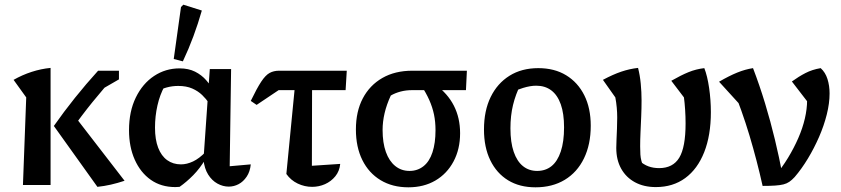

<svg xmlns="http://www.w3.org/2000/svg" viewBox="-20 -790 3593 820"><path d="M396 8 210 -252Q252 -312 300 -372Q348 -432 399 -488H473V-468Q422 -412 375 -354Q328 -296 283 -232L285 -312L512 -18Q482 -8 453.5 -1.5Q425 5 396 8ZM78 0 92 -374 38 -449Q75 -470 115 -483Q155 -496 196 -500V0ZM384 -391 433 -488H488V-451Z M747 8Q743 8 738 8.5Q733 9 729 9Q668 9 624 -22Q580 -53 555.5 -108Q531 -163 531 -234Q531 -314 560 -373.5Q589 -433 638 -465.5Q687 -498 747 -498Q785 -498 813 -484Q841 -470 861 -447Q881 -424 894 -397L873 -349Q861 -367 843.5 -384Q826 -401 801 -412Q776 -423 741 -423Q716 -423 692 -416.5Q668 -410 640 -395L683 -422Q663 -386 652.5 -340Q642 -294 642 -245Q642 -194 655.5 -159Q669 -124 694 -106Q719 -88 753 -88Q778 -88 804.5 -100.5Q831 -113 858 -141V-111Q834 -71 805.5 -42Q777 -13 747 8ZM957 7Q932 7 908.5 -6Q885 -19 869 -44.5Q853 -70 849 -108L876 -495H967L961 -80L1051 -88Q1048 -57 1033.5 -35.5Q1019 -14 999 -3.5Q979 7 957 7ZM761 -528 722 -538 753 -760 763 -770 842 -745Q826 -689 806 -635Q786 -581 761 -528Z M1076 -342 1051 -359Q1077 -413 1095.5 -441Q1114 -469 1131.5 -478.5Q1149 -488 1172 -488H1461L1456 -405H1170ZM1246 -488H1313L1312 -82L1433 -90Q1430 -59 1412 -37Q1394 -15 1368 -3.5Q1342 8 1313 8Q1281 8 1251.5 -6Q1222 -20 1203 -47Z M1739 -405Q1714 -405 1691 -399Q1668 -393 1649 -382Q1631 -343 1622.5 -306.5Q1614 -270 1614 -235Q1614 -180 1628 -141Q1642 -102 1668 -81Q1694 -60 1729 -60Q1763 -60 1788.5 -80Q1814 -100 1827 -139.5Q1840 -179 1840 -234Q1840 -270 1833.5 -301Q1827 -332 1813.5 -362.5Q1800 -393 1777 -428L1839 -429Q1945 -352 1945 -221Q1945 -153 1917 -100.5Q1889 -48 1839.5 -19Q1790 10 1724 10Q1656 10 1605.5 -20.5Q1555 -51 1527.5 -106.5Q1500 -162 1500 -237Q1500 -314 1529.5 -370Q1559 -426 1613 -457Q1667 -488 1741 -488H1974L1970 -405Z M2267 10Q2199 10 2150 -20Q2101 -50 2074 -105.5Q2047 -161 2047 -237Q2047 -317 2075.5 -375.5Q2104 -434 2156 -466.5Q2208 -499 2279 -499Q2348 -499 2398 -468.5Q2448 -438 2475.5 -383Q2503 -328 2503 -253Q2503 -173 2474 -113.5Q2445 -54 2392 -22Q2339 10 2267 10ZM2274 -60Q2310 -60 2335.5 -80.5Q2361 -101 2375 -143Q2389 -185 2389 -246Q2389 -305 2375 -344.5Q2361 -384 2334.5 -404Q2308 -424 2270 -424Q2245 -424 2214 -414.5Q2183 -405 2139 -386L2204 -431Q2182 -387 2171 -341.5Q2160 -296 2160 -242Q2160 -182 2174 -141.5Q2188 -101 2213.5 -80.5Q2239 -60 2274 -60Z M2781 9Q2730 9 2692 -11.5Q2654 -32 2633 -69.5Q2612 -107 2612 -158Q2612 -171 2613 -193Q2614 -215 2615 -240.5Q2616 -266 2616 -288Q2616 -331 2608 -374L2555 -449Q2598 -472 2633.5 -484Q2669 -496 2705 -500Q2713 -469 2716.5 -433Q2720 -397 2720 -361Q2720 -328 2718.5 -293Q2717 -258 2715.5 -225Q2714 -192 2714 -165Q2714 -144 2715 -129.5Q2716 -115 2719.5 -102.5Q2723 -90 2729 -76L2710 -104Q2729 -87 2749.5 -79.5Q2770 -72 2795 -72Q2854 -72 2881 -116.5Q2908 -161 2908 -263Q2908 -292 2906 -322Q2904 -352 2901 -374L2847 -445Q2889 -469 2921 -482Q2953 -495 2988 -499Q3001 -466 3008.5 -414.5Q3016 -363 3016 -311Q3016 -212 2987.5 -140Q2959 -68 2906.5 -29.5Q2854 9 2781 9Z M3237 4Q3213 -104 3181 -211Q3149 -318 3104 -427L3143 -340L3051 -441Q3094 -466 3128.5 -480Q3163 -494 3196 -499Q3224 -426 3247.5 -348.5Q3271 -271 3289.5 -194Q3308 -117 3322 -43L3288 -36Q3320 -74 3345.5 -116Q3371 -158 3389.5 -200.5Q3408 -243 3417.5 -284Q3427 -325 3427 -362Q3427 -371 3426.5 -380Q3426 -389 3424 -399L3439 -342L3362 -442Q3391 -463 3420 -478Q3449 -493 3485 -499Q3505 -481 3514 -452.5Q3523 -424 3523 -391Q3523 -349 3511 -301Q3499 -253 3478 -205Q3457 -157 3430.5 -113Q3404 -69 3374 -34Q3362 -21 3351 -13.5Q3340 -6 3326 -2.5Q3312 1 3290.5 2.5Q3269 4 3237 4Z"/></svg>

Font: Piazzolla 24pt SemiBold
Style: Regular
Weight: 600
Designer: Juan Pablo del Peral
Foundry: Huerta Tipografica
Version: Version 2.005